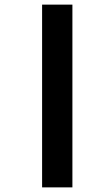

<svg xmlns="http://www.w3.org/2000/svg" viewBox="-20 -671 412 830"><path d="M162 139H293V-651H162Z"/></svg>

Font: Noto Sans Telugu SemiCondensed
Style: Bold
Weight: 700
Width: 4
Designer: Jelle Bosma - Monotype Design Team
Foundry: Monotype Imaging Inc.
Version: Version 2.005